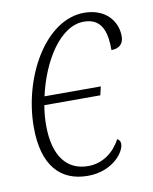

<svg xmlns="http://www.w3.org/2000/svg" viewBox="-68 -599 528 662"><g transform="rotate(-10 195.5 -268.0)"><path d="M187 10C273 10 319 -49 319 -79C319 -87 315 -94 308 -97C286 -55 246 -23 194 -23C120 -23 75 -78 75 -186C75 -209 77 -232 81 -256H277L284 -286H87C113 -404 181 -516 265 -516C333 -516 342 -457 342 -403C368 -403 385 -416 385 -444C385 -497 346 -546 271 -546C135 -546 32 -362 32 -187C32 -52 92 10 187 10Z"/></g></svg>

Font: Noto Serif Condensed ExtraLight
Style: Italic
Weight: 200
Width: 3
Italic angle: -12°
Designer: Monotype Design Team
Foundry: Monotype Imaging Inc.
Version: Version 2.013